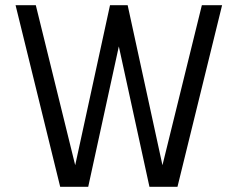

<svg xmlns="http://www.w3.org/2000/svg" viewBox="-20 -720 916 740"><path d="M40 -700H118L281 -38H260L404 -700H472L616 -38H595L758 -700H836L664 0H556L428 -587H448L320 0H212Z"/></svg>

Font: Uncut Sans VF
Style: Regular
Weight: 400
Designer: Kasper Nordkvist
Foundry: Uncut Type
Version: Version 1.100;FEAKit 1.0